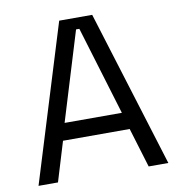

<svg xmlns="http://www.w3.org/2000/svg" viewBox="-79 -773 788 845"><g transform="rotate(-10 315.0 -350.0)"><path d="M25.4 0Q79.1 -174.8 241.2 -700.2Q278.3 -700.2 388.7 -700.2Q443.4 -525.4 605.5 0Q583 0 517.6 0Q504.9 -43.9 463.9 -176.8Q389.6 -176.8 166 -176.8Q152.3 -132.8 112.3 0Q89.8 0 25.4 0ZM186.5 -252.9Q251 -252.9 442.4 -252.9Q412.1 -351.6 322.3 -649.4Q318.4 -649.4 307.6 -649.4Q277.3 -549.8 186.5 -252.9Z"/></g></svg>

Font: Kadena Space Grotesk
Style: Regular
Weight: 400
Designer: Florian Karsten
Version: Version 2.000